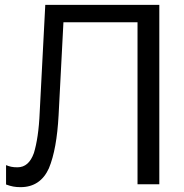

<svg xmlns="http://www.w3.org/2000/svg" viewBox="-20 -761 761 793"><path d="M167 -741 144 -298C141 -224 132 -168 120 -129C106 -90 84 -70 52 -70C31 -70 20 -73 5 -79V1C27 9 42 12 65 12C120 12 159 -15 182 -66C204 -119 217 -192 222 -285L242 -669H548V0H638V-741Z"/></svg>

Font: Cheyenne Sans
Style: Regular
Weight: 400
Designer: The Public Sans project authors (U.S. Web Design System), Libre Franklin designed by Pablo Impallari and Rodrigo Fuenzal
Foundry: The Cheyenne Sans Project Authors
Version: Version 2.007